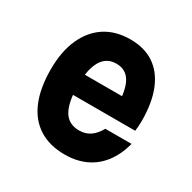

<svg xmlns="http://www.w3.org/2000/svg" viewBox="-147 -780 944 945"><g transform="rotate(30 325.0 -307.5)"><path d="M191 -371H496L440 -313Q440 -406 414 -451Q388 -496 334 -496Q278 -496 250 -448.5Q222 -401 222 -311Q222 -214 249.5 -166.5Q277 -119 338 -119Q373 -119 399.5 -137Q426 -155 446 -191H595Q577 -123 541 -76Q505 -29 453 -5Q401 19 335 19Q249 19 189 -19Q129 -57 98 -130.5Q67 -204 67 -311Q67 -412 99.5 -484.5Q132 -557 191.5 -595.5Q251 -634 334 -634Q414 -634 469 -597Q524 -560 553 -488.5Q582 -417 582 -313Q582 -296 581 -283Q580 -270 578 -256H191Z"/></g></svg>

Font: Martian Mono SemiCondensed
Style: Bold
Weight: 700
Width: 4
Designer: Roman Shamin
Foundry: Evil Martians
Version: Version 1.000